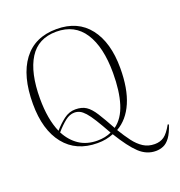

<svg xmlns="http://www.w3.org/2000/svg" viewBox="-160 -879 1125 1200"><g transform="rotate(-20 402.5 -279.5)"><path d="M673 185Q612 185 563.5 139.5Q515 94 454 -6Q429 4 403.5 9Q378 14 347 14Q206 14 128 -83.5Q50 -181 50 -354Q50 -540 126.5 -642Q203 -744 348 -744Q489 -744 564.5 -646.5Q640 -549 640 -379Q640 -242 601 -152Q562 -62 489 -21Q518 27 545.5 63.5Q573 100 605.5 121Q638 142 681 142Q717 142 743 124Q769 106 798 54L805 57Q788 109 767.5 137Q747 165 723 175Q699 185 673 185ZM479 -39Q535 -79 561 -162Q587 -245 587 -366Q587 -538 525 -633.5Q463 -729 341 -729Q220 -729 161.5 -635.5Q103 -542 103 -370Q103 -233 143 -142Q174 -178 209.5 -205Q245 -232 287 -232Q330 -232 358 -213.5Q386 -195 413 -152.5Q440 -110 479 -39ZM352 -1Q404 -1 445 -20Q411 -81 387 -119.5Q363 -158 344.5 -178.5Q326 -199 309.5 -207Q293 -215 274 -215Q243 -215 213 -191.5Q183 -168 149 -129Q181 -68 231.5 -34.5Q282 -1 352 -1Z"/></g></svg>

Font: Literata 72pt ExtraLight
Style: Regular
Weight: 200
Designer: Latin by Veronika Burian and Jose Scaglione. Greek by Irene Vlachou. Cyrillic by Vera Evstafieva.
Foundry: TypeTogether
Version: Version 3.002